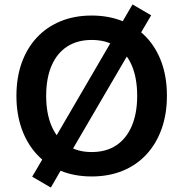

<svg xmlns="http://www.w3.org/2000/svg" viewBox="-20 -785 825 865"><path d="M393 10Q316 10 253.5 -15.5Q191 -41 146.5 -89Q102 -137 78 -204Q54 -271 54 -353Q54 -436 78 -502.5Q102 -569 146.5 -616.5Q191 -664 253.5 -689.5Q316 -715 393 -715Q470 -715 532.5 -689.5Q595 -664 639.5 -617Q684 -570 708 -503.5Q732 -437 732 -354Q732 -271 708 -204Q684 -137 639.5 -89Q595 -41 532.5 -15.5Q470 10 393 10ZM393 -100Q458 -100 503.5 -130Q549 -160 573.5 -217Q598 -274 598 -353Q598 -433 574 -489.5Q550 -546 504 -575.5Q458 -605 393 -605Q329 -605 283 -575.5Q237 -546 212.5 -489.5Q188 -433 188 -353Q188 -274 212.5 -217Q237 -160 283 -130Q329 -100 393 -100ZM209 60 125 11 189 -98 225 -158 488 -609 514 -657 577 -765 661 -716 597 -607 561 -547 298 -97 272 -49Z"/></svg>

Font: Nunito Sans 12pt ExtraLight
Style: Regular
Weight: 200
Designer: Vernon Adams
Foundry: Vernon Adams
Version: Version 3.101;gftools[0.9.27]